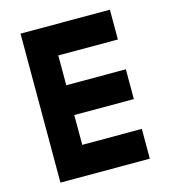

<svg xmlns="http://www.w3.org/2000/svg" viewBox="-104 -768 754 851"><g transform="rotate(-15 273.5 -342.0)"><path d="M478.5 -683.6V-546.9H205.1V-410.2H478.5V-273.4H205.1V-136.7H478.5V0H68.4V-683.6Z"/></g></svg>

Font: DatCub
Style: Bold
Weight: 700
Designer: GGBot
Version: 1.00